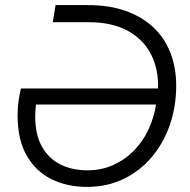

<svg xmlns="http://www.w3.org/2000/svg" viewBox="-20 -720 747 753"><path d="M320 13Q245 13 183.5 -16.5Q122 -46 85.5 -108.5Q49 -171 49 -268Q49 -297 52.5 -322Q56 -347 62 -373H600Q602 -448 572.5 -506.5Q543 -565 481.5 -599Q420 -633 326 -633H187L198 -700H325Q407 -700 470.5 -678Q534 -656 579 -615Q624 -574 647.5 -515Q671 -456 671 -383Q671 -303 646.5 -231.5Q622 -160 576 -105Q530 -50 465.5 -18.5Q401 13 320 13ZM323 -52Q378 -52 424.5 -73Q471 -94 506 -130Q541 -166 562.5 -212.5Q584 -259 592 -310H121Q120 -298 119 -287Q118 -276 118 -265Q118 -192 144.5 -145Q171 -98 217 -75Q263 -52 323 -52Z"/></svg>

Font: MuseoModerno Light
Style: Italic
Weight: 300
Italic angle: -9°
Designer: Pablo Cosgaya, Héctor Gatti, Marcela Romero, and the Authors of The MuseoModerno Project.
Foundry: Omnibus-Type Team
Version: Version 1.003